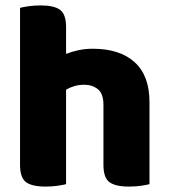

<svg xmlns="http://www.w3.org/2000/svg" viewBox="-20 -681 625 709"><path d="M532 -1Q521 2 500.5 5Q480 8 456 8Q406 8 384 -8.5Q362 -25 362 -72V-294Q362 -335 341.5 -351.5Q321 -368 291 -368Q271 -368 254.5 -363Q238 -358 224 -350V-1Q213 2 192.5 5Q172 8 148 8Q98 8 76 -8.5Q54 -25 54 -72V-652Q65 -655 85.5 -658Q106 -661 130 -661Q180 -661 202 -644.5Q224 -628 224 -581V-482Q244 -490 269 -495.5Q294 -501 323 -501Q422 -501 477 -451.5Q532 -402 532 -304V-1Z"/></svg>

Font: Baloo 2 ExtraBold
Style: Regular
Weight: 800
Designer: Sarang Kulkarni and Ek Type
Foundry: Ek Type
Version: Version 1.640;hotconv 1.0.111;makeotfexe 2.5.65597; ttfautoh